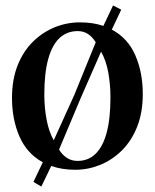

<svg xmlns="http://www.w3.org/2000/svg" viewBox="-20 -611 568 704"><path d="M131.5 73 102.5 56 137 -16Q79 -47.5 51.5 -110.2Q24 -173 24 -252Q24 -320 44.8 -371.8Q65.5 -423.5 101.2 -458.5Q137 -493.5 181.2 -511.2Q225.5 -529 272.5 -529Q297 -529 318.5 -525.8Q340 -522.5 359 -516L394.5 -591L424.5 -575.5L390 -502.5Q449 -471 476.2 -408.2Q503.5 -345.5 503.5 -266Q503.5 -198 482.8 -146Q462 -94 426.5 -59Q391 -24 346.8 -6.2Q302.5 11.5 256 11.5Q231.5 11.5 209.5 8Q187.5 4.5 168 -2.5ZM177 -96.5 252.5 -263 331 -456Q319 -475.5 302.8 -486.2Q286.5 -497 265 -497Q225.5 -497 198.2 -471.5Q171 -446 156.8 -394.5Q142.5 -343 142.5 -264Q142.5 -217 150.8 -172.8Q159 -128.5 177 -96.5ZM264.5 -21Q303.5 -21 330.2 -46.8Q357 -72.5 371 -124.2Q385 -176 385 -253.5Q385 -301 377 -345.2Q369 -389.5 350.5 -421.5L275.5 -250.5L196.5 -62.5Q208.5 -43 225.5 -32Q242.5 -21 264.5 -21Z"/></svg>

Font: Merriweather 120pt Medium
Style: Regular
Weight: 500
Version: Version 2.100